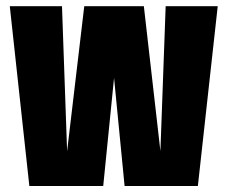

<svg xmlns="http://www.w3.org/2000/svg" viewBox="-20 -618 758 638"><path d="M77.5 0 12.5 -597.5H186L203 -115.5L260 -597.5H458L513 -116L530.5 -597.5H703.5L637.5 0H394L359 -359L323 0Z"/></svg>

Font: Anybody Condensed ExtraBold
Style: Regular
Weight: 800
Width: 3
Designer: Tyler Finck
Foundry: Etcetera Type Company
Version: Version 1.010; ttfautohint (v1.8.3) -l 8 -r 50 -G 200 -x 14 